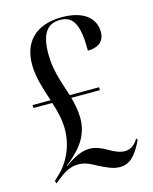

<svg xmlns="http://www.w3.org/2000/svg" viewBox="-112 -798 703 884"><g transform="rotate(-15 240.0 -356.0)"><path d="M350 12C398 12 428 -21 460 -88L455 -96C436 -64 415 -53 390 -53C365 -53 341 -65 318 -78C296 -91 267 -106 234 -106C198 -106 158 -87 115 -55L114 -57C188 -116 231 -171 231 -254C231 -287 224 -321 215 -354H351V-368H211C186 -446 165 -501 165 -575C165 -666 192 -714 257 -714C322 -714 345 -665 345 -544C392 -544 425 -565 425 -612C425 -674 377 -724 269 -724C147 -724 80 -659 80 -549C80 -486 101 -428 120 -368H34V-354H124C138 -312 149 -267 149 -223C149 -140 111 -66 64 -24L43 -4L47 9L71 -10C98 -32 129 -50 166 -50C199 -50 226 -35 253 -20C286 -4 316 12 350 12Z"/></g></svg>

Font: Noto Serif Display Condensed Medium
Style: Regular
Weight: 500
Width: 3
Designer: Monotype Design Team
Foundry: Monotype Imaging Inc.
Version: Version 2.009